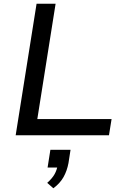

<svg xmlns="http://www.w3.org/2000/svg" viewBox="-20 -725 667 1029"><path d="M64 0 176 -705H278L180 -87H578L564 0ZM266 284 233 255Q260 231 272.5 208.5Q285 186 289 160L307 173H235L250 78H358L347 149Q339 191 320.5 224Q302 257 266 284Z"/></svg>

Font: Nunito Sans 10pt SemiExpanded Medium
Style: Italic
Weight: 500
Width: 6
Italic angle: -9°
Designer: Vernon Adams
Foundry: Vernon Adams
Version: Version 3.101;gftools[0.9.27]